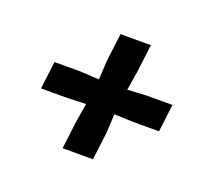

<svg xmlns="http://www.w3.org/2000/svg" viewBox="-72 -505 574 523"><g transform="rotate(20 215.0 -243.0)"><path d="M154 -70 164 -150 173 -205 118 -203H43L53 -283H128L183 -280L186 -335L196 -416H284L274 -335L265 -280L320 -283H395L385 -203H310L255 -205L252 -150L242 -70Z"/></g></svg>

Font: Rasa
Style: Italic
Weight: 400
Italic angle: -7.10001°
Designer: Anna Giedrys (Yrsa+Rasa design), David Brezina (Yrsa art-direction, Rasa art-direction, design)
Foundry: Rosetta Type Foundry
Version: Version 2.004